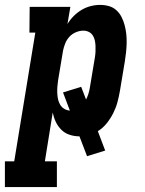

<svg xmlns="http://www.w3.org/2000/svg" viewBox="-70 -548 590 783"><path d="M-50 215V110H-12L74 -415H50L51 -520H217L205 -450Q216 -468 230.5 -482.5Q245 -497 262.5 -507.5Q280 -518 299.5 -523Q319 -528 338 -528Q357 -528 374.5 -523Q392 -518 405 -506Q418 -494 426 -478Q434 -462 438.5 -444.5Q443 -427 445 -409Q447 -391 446.5 -372Q446 -353 444 -334Q442 -315 439 -297L419 -177Q415 -154 409 -131.5Q403 -109 392 -87Q381 -65 365.5 -45.5Q350 -26 329 -13L359 66L285 89L254 8Q233 8 213.5 1.5Q194 -5 180 -19Q166 -33 157.5 -51Q149 -69 145 -89L113 110H162V215ZM215 -97 187 -171 261 -194 281 -142Q287 -154 291 -167Q295 -180 297 -194L317 -314Q319 -326 319.5 -337.5Q320 -349 319.5 -361Q319 -373 316.5 -384Q314 -395 308 -404Q302 -413 292 -418Q282 -423 270 -423Q255 -423 239.5 -416.5Q224 -410 213 -398Q202 -386 196 -371Q190 -356 187 -341L167 -221Q165 -208 164 -195Q163 -182 163.5 -169Q164 -156 166.5 -144Q169 -132 175 -121.5Q181 -111 191.5 -104.5Q202 -98 215 -97Z"/></svg>

Font: Iosevka Curly Slab Extrabold
Style: Italic
Weight: 800
Italic angle: -9°
Monospace: yes
Designer: Belleve Invis
Foundry: Belleve Invis
Version: Version 22.1.2; ttfautohint (v1.8.4)